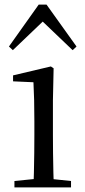

<svg xmlns="http://www.w3.org/2000/svg" viewBox="-20 -818 372 838"><path d="M43 0V-28L153 -39H184L290 -28V0ZM126 0Q127 -24 128 -65Q129 -106 129.5 -150.5Q130 -195 130 -229V-289Q130 -340 129 -381Q128 -422 126 -459L37 -463V-489L202 -528L214 -520L211 -380V-229Q211 -195 211.5 -150.5Q212 -106 213 -65Q214 -24 215 0ZM297 -599 139 -750H194L36 -599L19 -615L149 -798H183L314 -615Z"/></svg>

Font: Noto Serif SC ExtraLight
Style: Regular
Weight: 400
Version: Version 2.002-H1;hotconv 1.1.0;makeotfexe 2.6.0